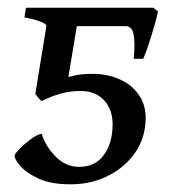

<svg xmlns="http://www.w3.org/2000/svg" viewBox="-20 -460 450 499"><path d="M356.9 -130.4Q351.6 -88.4 324.7 -54.4Q297.9 -20.5 256.1 -0.7Q214.4 19 163.1 19Q111.8 19 79.6 3.9Q47.4 -11.2 32.2 -29.3Q17.1 -47.4 18.1 -55.7Q18.6 -60.5 31.5 -73.7Q44.4 -86.9 60.8 -98.9Q77.1 -110.8 88.4 -112.3Q98.1 -80.1 124.5 -53.2Q150.9 -26.4 185.1 -26.4Q223.6 -26.4 244.9 -51Q266.1 -75.7 271 -112.3Q278.3 -164.6 255.1 -194.1Q231.9 -223.6 189.5 -223.6Q164.1 -223.6 140.6 -217.5Q117.2 -211.4 87.4 -197.3Q85 -199.7 79.3 -206.3Q73.7 -212.9 71.8 -215.8L100.6 -392.6Q101.1 -397 86.4 -403.3Q71.8 -409.7 43.5 -414.6L47.4 -439.9H378.4L390.6 -430.2Q388.2 -418 381.3 -393.8Q374.5 -369.6 366.5 -345.2Q358.4 -320.8 352.1 -307.1H327.6Q331.5 -352.1 326.9 -372.1Q322.3 -392.1 306.6 -392.1H179.7L157.7 -259.8Q174.8 -264.6 188.5 -266.4Q202.1 -268.1 220.7 -268.1Q261.2 -268.1 294.7 -252.2Q328.1 -236.3 345.7 -205.6Q363.3 -174.8 356.9 -130.4Z"/></svg>

Font: Gentium Book Plus
Style: Italic
Weight: 400
Italic angle: -8°
Designer: Victor Gaultney, Annie Olsen, Iska Routamaa, Becca Hirsbrunner
Foundry: SIL International
Version: Version 6.101